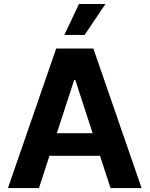

<svg xmlns="http://www.w3.org/2000/svg" viewBox="-20 -953 758 973"><path d="M20.3 0 264.8 -707H453.2L697.6 0H540.1L361.7 -547.4H355.8L177.4 0ZM547 -278V-163.3H169.2V-278ZM380.2 -932.8H514.5L408.8 -776H306.2Z"/></svg>

Font: Pretendard Std Variable
Style: Regular
Weight: 400
Designer: Base glyphs from Inter by Rasmus Andersson; Hangeul glyphs from Noto Sans CJK(Source Han Sans) by Jang Soo-young and Kan
Foundry: Kil Hyung-jin
Version: Version 1.309;Glyphs 3.2 (3225)